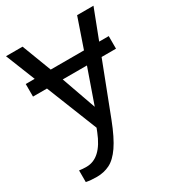

<svg xmlns="http://www.w3.org/2000/svg" viewBox="-178 -631 856 942"><g transform="rotate(-30 250.0 -160.0)"><path d="M294.9 0Q262.2 84.5 231.2 129.4Q200.2 174.3 166.7 190.9Q133.3 207.5 93.3 207.5Q58.1 207.5 32.7 202.1V136.2Q51.3 139.2 73.7 139.2Q156.2 139.2 203.6 18.6L211.9 -2.4L97.2 -290.5H18.1V-361.8H68.8L2.4 -528.3H96.2L159.7 -361.8H348.1L405.3 -528.3H498L434.1 -361.8H488.3V-290.5H406.7ZM186.5 -290.5 255.4 -95.7 323.7 -290.5Z"/></g></svg>

Font: Arimo Nerd Font
Style: Regular
Weight: 400
Designer: Steve Matteson
Foundry: Monotype Imaging Inc.
Version: Version 1.33;Nerd Fonts 3.2.1